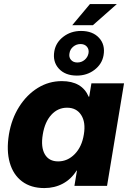

<svg xmlns="http://www.w3.org/2000/svg" viewBox="-20 -935 648 966"><path d="M203.1 11.2Q135.7 11.2 91.1 -22.2Q46.4 -55.7 29.1 -116.5Q11.7 -177.2 24.9 -258.8Q38.1 -337.4 76.4 -397.9Q114.7 -458.5 170.2 -492.7Q225.6 -526.9 291 -526.9Q392.6 -526.9 426.3 -448.2H428.7L439.9 -515.6H604L518.6 0H354.5L367.2 -76.7H365.2Q338.4 -33.7 296.4 -11.2Q254.4 11.2 203.1 11.2ZM272.5 -123Q320.3 -123 356.2 -159.9Q392.1 -196.8 401.9 -258.8Q412.1 -319.8 388.4 -356.4Q364.7 -393.1 317.4 -393.1Q271 -393.1 238.3 -357.4Q205.6 -321.8 195.3 -258.8Q184.6 -195.3 205.3 -159.2Q226.1 -123 272.5 -123ZM366.7 -554.7Q308.1 -554.7 276.1 -589.6Q244.1 -624.5 253.4 -677.7Q261.2 -721.7 299.1 -750.5Q336.9 -779.3 387.7 -779.3Q446.3 -779.3 478.3 -744.6Q510.3 -710 501 -656.7Q493.2 -612.3 455.3 -583.5Q417.5 -554.7 366.7 -554.7ZM343.3 -808.1 432.6 -914.6H567.9L447.3 -808.1ZM369.1 -620.6Q390.1 -620.6 405.8 -633.8Q421.4 -647 425.3 -667Q428.7 -687 417.2 -700.2Q405.8 -713.4 385.3 -713.4Q364.3 -713.4 348.4 -700.2Q332.5 -687 329.6 -667Q325.7 -647 337.2 -633.8Q348.6 -620.6 369.1 -620.6Z"/></svg>

Font: Inter Display ExtraBold
Style: Italic
Weight: 800
Italic angle: -9.39999°
Designer: Rasmus Andersson
Foundry: rsms
Version: Version 4.000;git-a52131595